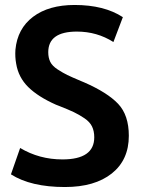

<svg xmlns="http://www.w3.org/2000/svg" viewBox="-20 -732 584 772"><path d="M231 -91Q359 -91 359 -180Q359 -205 350 -223.5Q341 -242 319.5 -256.5Q298 -271 277 -281Q256 -291 218 -306Q210 -309 205 -311Q133 -343 93.5 -382Q54 -421 45 -476Q40 -503 42 -532Q50 -617 113 -664.5Q176 -712 280 -712Q399 -712 474 -663L436 -563Q370 -605 289 -605Q174 -605 174 -522Q174 -500 182 -483.5Q190 -467 211.5 -453Q233 -439 250.5 -430.5Q268 -422 306 -406Q314 -403 318 -401Q412 -360 455 -314.5Q498 -269 498 -186Q498 -89 429.5 -34.5Q361 20 241 20Q104 20 24 -31L61 -137Q138 -91 231 -91Z"/></svg>

Font: Repo
Style: DemiBold
Weight: 600
Designer: Stefan Peev
Foundry: Context Ltd
Version: Version 001.000